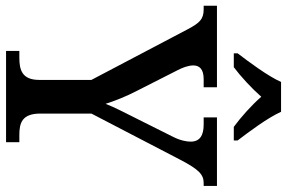

<svg xmlns="http://www.w3.org/2000/svg" viewBox="-184 -790 971 650"><g transform="rotate(90 302.0 -465.5)"><path d="M158 -784V-771H205C237 -795 277 -832 305 -864C333 -832 374 -795 407 -771H453V-784C424 -822 376 -886 356 -931H255C235 -886 187 -822 158 -784ZM150 0H459V-45H434C394 -45 362 -54 362 -116V-289L519 -591C551 -652 568 -669 597 -669H607V-714H375V-669H399C436 -669 457 -656 457 -625C457 -611 453 -589 440 -564L383 -450C362 -408 340 -366 329 -337C319 -368 305 -405 284 -445L215 -581C207 -596 199 -617 199 -634C199 -654 211 -669 245 -669H273V-714H-3V-669H9C43 -669 55 -655 76 -616L248 -289V-112C248 -54 214 -45 173 -45H150Z"/></g></svg>

Font: Noto Serif Bengali SemiCondensed
Style: Regular
Weight: 400
Width: 4
Designer: Juan Bruce, Universal Thirst, Indian Type Foundry and the Monotype Design Team.
Foundry: Monotype Imaging Inc.
Version: Version 2.003